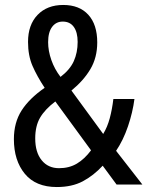

<svg xmlns="http://www.w3.org/2000/svg" viewBox="-20 -744 594 774"><path d="M235 -724Q300 -724 336 -684.5Q372 -645 372 -573Q372 -512 344.5 -465.5Q317 -419 268 -379L396 -204Q413 -232 422.5 -267.5Q432 -303 437 -345H522Q515 -291 496 -235Q477 -179 448 -136L554 0H450L394 -76Q357 -36 313.5 -13Q270 10 209 10Q124 10 80 -43.5Q36 -97 36 -183Q36 -250 67 -298.5Q98 -347 160 -390Q129 -437 111 -478.5Q93 -520 93 -575Q93 -644 131.5 -684Q170 -724 235 -724ZM233 -657Q206 -657 190 -635.5Q174 -614 174 -574Q174 -539 187 -502Q200 -465 224 -434Q262 -463 277.5 -497.5Q293 -532 293 -575Q293 -614 277.5 -635.5Q262 -657 233 -657ZM203 -335Q161 -303 141.5 -269.5Q122 -236 122 -186Q122 -130 148 -98Q174 -66 218 -66Q259 -66 290 -84.5Q321 -103 347 -138Z"/></svg>

Font: Noto Sans Lao Condensed
Style: Regular
Weight: 400
Width: 3
Designer: Monotype Design Team
Foundry: Monotype Imaging Inc.
Version: Version 2.003; ttfautohint (v1.8.4.7-5d5b)